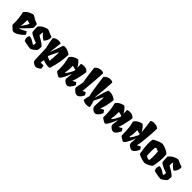

<svg xmlns="http://www.w3.org/2000/svg" viewBox="360 -2462 4350 4350"><g transform="rotate(45 2535.0 -287.0)"><path d="M230.5 -138.7Q245.1 -141.6 266.8 -151.9Q288.6 -162.1 327.6 -182.1Q357.9 -198.2 389.6 -213.9L431.2 -146Q409.7 -117.2 366 -80.3Q322.3 -43.5 272.2 -16.8Q222.2 9.8 181.6 9.8Q168.9 9.8 156.7 3.2Q144.5 -3.4 129.9 -18.6Q117.2 -31.2 110.8 -36.6Q100.6 -45.9 91.6 -53Q82.5 -60.1 80.1 -62Q64.9 -75.7 59.3 -87.2Q53.7 -98.6 53.7 -111.8Q53.7 -120.6 55.2 -131.3Q57.1 -149.9 57.1 -165Q57.1 -233.4 47.6 -311.5Q38.1 -389.6 27.8 -423.8Q22 -443.8 22 -450.2Q22 -469.7 51 -497.1Q80.1 -524.4 107.4 -541.5Q134.3 -558.1 171.4 -573Q208.5 -587.9 232.9 -587.9Q250 -586.9 271 -573.2Q317.9 -541.5 344.5 -528.6Q371.1 -515.6 409.7 -502L423.3 -497.1Q429.2 -494.6 431.6 -492.2Q434.1 -489.7 436.3 -483.2Q438.5 -476.6 440.9 -461.9Q443.8 -444.3 443.8 -424.3Q443.8 -385.3 433.6 -366.2Q429.2 -358.4 391.6 -316.7Q354 -274.9 305.2 -224.9Q256.3 -174.8 216.3 -138.7ZM219.2 -405.8Q219.2 -378.9 215.8 -308.6Q212.4 -238.3 208 -205.1L207.5 -203.6L221.2 -223.1Q253.4 -270 276.1 -305.9Q298.8 -341.8 314 -377.9Q287.6 -383.8 219.2 -405.8Z M656.7 -355Q707.5 -328.1 778.3 -281.5Q849.1 -234.9 874 -203.6Q874.5 -197.8 874.5 -186Q874.5 -158.7 870.4 -131.3Q866.2 -104 858.4 -82Q826.7 -51.3 794.9 -28.3Q763.2 -5.4 726.6 9.8Q685.5 8.3 646.2 1.2Q606.9 -5.9 556.6 -17.1Q526.4 -24.4 510.7 -26.9Q487.3 -69.3 487.3 -107.4Q487.3 -128.4 492.9 -144Q498.5 -159.7 504.4 -169.4Q510.3 -179.2 511.7 -182.6Q558.1 -181.2 601.3 -159.4Q644.5 -137.7 695.8 -100.1L719.7 -111.8Q723.1 -130.4 723.1 -157.7Q723.1 -170.4 722.7 -175.8Q700.7 -182.1 668.9 -193.8Q612.3 -214.8 562.7 -240.7Q513.2 -266.6 495.1 -290Q488.8 -314.5 486.6 -364Q484.4 -413.6 484.4 -451.7Q484.4 -464.8 500.2 -482.9Q516.1 -501 536.6 -517.3Q557.1 -533.7 571.3 -542Q599.1 -558.6 636.2 -573.2Q673.3 -587.9 698.7 -587.9Q711.9 -587.9 728 -581.3Q744.1 -574.7 767.6 -562.5Q791.5 -550.3 797.9 -547.9L876.5 -521.5Q881.3 -504.9 881.3 -485.8Q881.3 -448.7 862.3 -409.4Q843.3 -370.1 808.6 -334Q778.8 -346.2 739 -380.9Q699.2 -415.5 673.8 -450.2L661.1 -445.8Z M1205.1 64.5 1223.6 144Q1212.4 161.1 1190.9 177.2Q1169.4 193.4 1144.5 203.6Q1119.6 213.9 1098.6 213.9Q1081.1 213.9 1061 205.3Q1041 196.8 1022.9 184.1Q1007.8 173.3 999.5 165.5Q991.2 157.7 985.8 144.8Q980.5 131.8 979.5 110.8L966.8 -250Q949.7 -318.4 933.1 -404.3Q916.5 -490.2 915.5 -513.2V-518.1Q932.1 -545.9 973.4 -562Q1014.6 -578.1 1057.1 -578.1Q1106.4 -578.1 1128.4 -558.1L1092.8 -255.9L1094.2 -255.4L1207 -568.8Q1210.9 -569.8 1219.2 -572.3Q1227.5 -574.7 1237.5 -576.4Q1247.6 -578.1 1260.3 -578.1Q1280.8 -578.1 1310.8 -570.3Q1340.8 -562.5 1374 -546.4Q1407.2 -530.3 1434.6 -506.8Q1432.1 -389.2 1411.1 -268.1Q1390.1 -147 1344.2 2.4Q1318.8 9.8 1296.4 9.8Q1249 9.8 1201.7 -2.4Q1154.3 -14.6 1127.9 -28.8Q1122.6 15.1 1111.3 64.5ZM1123.5 -156.2Q1142.6 -140.1 1176.3 -126.5Q1210 -112.8 1229 -111.8Q1234.4 -163.6 1238.8 -245.8Q1243.2 -328.1 1244.1 -379.4L1231 -383.3Q1204.1 -328.6 1169.4 -255.6Q1134.8 -182.6 1123.5 -156.2Z M2038.6 -135.7Q2010.3 -70.8 1974.4 -30.3Q1938.5 10.3 1898.4 10.3Q1876 10.3 1850.1 -3.4Q1824.2 -17.1 1804.2 -38.6Q1802.2 -40.5 1794.9 -48.3Q1787.6 -56.2 1783.4 -67.4Q1779.3 -78.6 1779.3 -93.8Q1779.3 -102.5 1779.8 -107.4Q1786.6 -175.3 1796.4 -238.8L1789.1 -242.2Q1712.4 -45.9 1662.1 -2Q1647 9.8 1632.8 9.8Q1621.1 9.8 1609.4 3.7Q1597.7 -2.4 1580.6 -14.6Q1574.2 -19 1558.6 -27.8Q1537.1 -40 1526.6 -49.3Q1516.1 -58.6 1515.6 -71.3Q1515.6 -85 1516.1 -95.7Q1517.1 -127 1517.1 -146.5Q1517.1 -210.4 1507.1 -295.7Q1497.1 -380.9 1480 -436.5Q1474.1 -456.5 1474.1 -463.4Q1474.1 -469.2 1476.8 -475.1Q1479.5 -481 1486.3 -490.2Q1513.2 -524.9 1549.3 -546.1Q1585.4 -567.4 1615.2 -576.2Q1645 -585 1663.1 -587.4Q1698.7 -563 1727.5 -526.1Q1756.3 -489.3 1783.2 -442.9Q1782.7 -472.7 1780.3 -530.3L1779.3 -563Q1787.6 -568.4 1811 -572.5Q1834.5 -576.7 1861.3 -576.7Q1905.8 -576.7 1938.2 -562.5Q1970.7 -548.3 1996.6 -517.6Q1998.5 -501 1986.8 -431.4Q1975.1 -361.8 1955.1 -282.2Q1935.1 -202.6 1912.6 -149.9L1997.1 -194.8ZM1782.7 -338.4Q1783.7 -350.1 1783.7 -351.6V-377.4Q1756.3 -383.8 1720.7 -391.1L1679.2 -399.9L1679.7 -347.7V-331.5Q1679.7 -257.3 1662.6 -171.9L1677.2 -165Q1700.7 -188.5 1732.2 -243.2Q1763.7 -297.9 1782.7 -338.4Z M2075.7 -104.5Q2075.7 -108.9 2077.6 -121.6L2111.3 -295.9Q2097.7 -366.7 2084.7 -461.7Q2071.8 -556.6 2063.5 -632.6Q2055.2 -708.5 2056.6 -715.8Q2080.6 -746.1 2124.8 -766.8Q2168.9 -787.6 2212.4 -787.6Q2257.3 -787.6 2285.2 -764.6Q2281.2 -650.4 2270.8 -514.2Q2260.3 -377.9 2238.3 -153.3L2308.1 -186L2347.2 -124Q2337.4 -93.8 2316.4 -62.7Q2295.4 -31.7 2267.6 -11Q2239.7 9.8 2210.9 9.8Q2180.7 9.8 2148.4 -13.2Q2116.2 -36.1 2089.8 -67.4Q2083 -75.2 2079.3 -83.7Q2075.7 -92.3 2075.7 -104.5Z M2670.9 -381.3Q2639.6 -313.5 2618.2 -268.6Q2596.7 -223.6 2571.8 -175.8Q2588.4 -127 2598.1 -91.1Q2607.9 -55.2 2612.8 -11.7Q2583.5 9.8 2528.8 9.8Q2490.2 9.8 2453.4 -1.2Q2416.5 -12.2 2398.9 -32.2Q2408.2 -88.4 2415.3 -118.4Q2422.4 -148.4 2433.1 -179.7L2433.6 -180.7Q2420.9 -206.5 2401.1 -322Q2381.3 -437.5 2365.2 -562Q2349.1 -686.5 2349.1 -711.9L2349.6 -715.8Q2372.6 -745.6 2415.8 -766.8Q2459 -788.1 2502 -788.1Q2548.3 -788.1 2579.1 -764.6Q2577.6 -684.1 2571 -601.6Q2564.5 -519 2551.8 -390.1Q2549.3 -366.7 2545.9 -332.3Q2542.5 -297.9 2538.6 -252.9L2544.9 -251.5L2546.9 -251Q2557.1 -283.2 2577.6 -358.4Q2599.1 -435.5 2612.8 -479.5Q2626.5 -523.4 2645.5 -568.8Q2680.2 -577.1 2709 -577.1Q2741.7 -577.1 2789.1 -560.1Q2836.4 -543 2881.3 -506.8Q2881.3 -465.3 2870.8 -402.1Q2860.4 -338.9 2842 -271.7Q2823.7 -204.6 2802.2 -151.9L2885.3 -195.3L2928.7 -136.2Q2917.5 -103 2896 -69.1Q2874.5 -35.2 2847.7 -12.7Q2820.8 9.8 2794.4 9.8Q2772 9.8 2745.8 -2.9Q2719.7 -15.6 2701.7 -35.2Q2684.6 -53.2 2677.7 -69.8Q2670.9 -86.4 2671.9 -107.9L2684.1 -377Z M3515.6 -135.7Q3487.3 -70.8 3451.4 -30.3Q3415.5 10.3 3375.5 10.3Q3353 10.3 3327.1 -3.4Q3301.3 -17.1 3281.2 -38.6Q3279.3 -40.5 3272 -48.3Q3264.6 -56.2 3260.5 -67.4Q3256.3 -78.6 3256.3 -93.8Q3256.3 -102.5 3256.8 -107.4Q3263.7 -175.3 3273.4 -238.8L3266.1 -242.2Q3189.5 -45.9 3139.2 -2Q3124 9.8 3109.9 9.8Q3098.1 9.8 3086.4 3.7Q3074.7 -2.4 3057.6 -14.6Q3051.3 -19 3035.6 -27.8Q3014.2 -40 3003.7 -49.3Q2993.2 -58.6 2992.7 -71.3Q2992.7 -85 2993.2 -95.7Q2994.1 -127 2994.1 -146.5Q2994.1 -210.4 2984.1 -295.7Q2974.1 -380.9 2957 -436.5Q2951.2 -456.5 2951.2 -463.4Q2951.2 -469.2 2953.9 -475.1Q2956.5 -481 2963.4 -490.2Q2990.2 -524.9 3026.4 -546.1Q3062.5 -567.4 3092.3 -576.2Q3122.1 -585 3140.1 -587.4Q3175.8 -563 3204.6 -526.1Q3233.4 -489.3 3260.3 -442.9Q3259.8 -472.7 3257.3 -530.3L3256.3 -563Q3264.6 -568.4 3288.1 -572.5Q3311.5 -576.7 3338.4 -576.7Q3382.8 -576.7 3415.3 -562.5Q3447.8 -548.3 3473.6 -517.6Q3475.6 -501 3463.9 -431.4Q3452.1 -361.8 3432.1 -282.2Q3412.1 -202.6 3389.6 -149.9L3474.1 -194.8ZM3259.8 -338.4Q3260.7 -350.1 3260.7 -351.6V-377.4Q3233.4 -383.8 3197.8 -391.1L3156.2 -399.9L3156.7 -347.7V-331.5Q3156.7 -257.3 3139.6 -171.9L3154.3 -165Q3177.7 -188.5 3209.2 -243.2Q3240.7 -297.9 3259.8 -338.4Z M4104.5 -136.2Q4077.1 -71.3 4042 -30.8Q4006.8 9.8 3966.8 9.8Q3944.3 9.8 3918.2 -3.9Q3892.1 -17.6 3871.6 -39.1Q3870.1 -40.5 3862.3 -48.6Q3854.5 -56.6 3850.1 -68.4Q3845.7 -80.1 3845.7 -95.7Q3845.7 -103.5 3846.2 -107.9Q3848.1 -129.9 3854 -222.7L3855.5 -241.7L3853 -242.7Q3826.2 -171.4 3791 -100.1Q3755.9 -28.8 3725.1 -2.4Q3710.9 9.8 3696.3 9.8Q3685.1 9.8 3673.6 3.7Q3662.1 -2.4 3644 -15.1Q3635.7 -21 3622.6 -28.3Q3601.6 -40 3590.6 -49.6Q3579.6 -59.1 3579.1 -71.8L3578.6 -112.3Q3577.6 -183.1 3575.4 -229.7Q3573.2 -276.4 3565.9 -330.8Q3558.6 -385.3 3543.5 -437Q3537.6 -457 3537.6 -463.9Q3537.6 -469.7 3540.3 -475.6Q3543 -481.4 3549.8 -490.7Q3576.2 -525.4 3612.3 -546.6Q3648.4 -567.9 3678.2 -576.7Q3708 -585.4 3726.1 -587.9Q3760.7 -564 3786.4 -530Q3812 -496.1 3843.8 -443.4L3846.2 -444.3Q3841.8 -500 3830.3 -588.1Q3818.8 -676.3 3816.9 -691.9Q3809.1 -751.5 3808.1 -761.2Q3816.9 -772 3845 -779.8Q3873 -787.6 3907.2 -787.6Q3944.3 -787.6 3978.5 -777.1Q4012.7 -766.6 4037.1 -744.1Q4037.6 -741.7 4037.6 -728Q4037.6 -677.2 4030 -560.1Q4022.5 -442.9 4009 -326.2Q3995.6 -209.5 3978 -150.4L4061.5 -195.3ZM3844.7 -338.9 3845.7 -350.6 3845.2 -377.9Q3826.2 -382.8 3782.7 -391.6L3742.2 -400.4L3743.2 -348.1Q3744.6 -267.6 3725.6 -172.4L3740.2 -165.5Q3763.7 -189 3795.2 -244.4Q3826.7 -299.8 3844.7 -338.9Z M4601.1 -370.6Q4601.1 -302.2 4589.1 -215.1Q4577.1 -127.9 4563.5 -78.1Q4555.2 -67.9 4531.2 -52.7Q4507.3 -37.6 4483.4 -25.4Q4451.2 -9.3 4427.7 -1Q4404.3 7.3 4380.9 9.8Q4347.7 6.8 4302.7 -4.9Q4257.8 -16.6 4219 -33Q4180.2 -49.3 4163.1 -66.4Q4147.9 -163.1 4139.9 -233.4Q4131.8 -303.7 4131.8 -370.1Q4131.8 -431.2 4140.6 -491.2Q4154.3 -508.3 4196.3 -529.5Q4238.3 -550.8 4285.6 -567.6Q4333 -584.5 4358.4 -587.9Q4398.9 -584 4445.8 -568.4Q4492.7 -552.7 4532.5 -529.8Q4572.3 -506.8 4593.3 -481.9Q4597.7 -460.4 4599.4 -436.8Q4601.1 -413.1 4601.1 -370.6ZM4303.7 -289.6Q4303.7 -211.4 4310.5 -142.6Q4350.6 -116.2 4391.6 -107.4L4418.5 -126Q4422.4 -166.5 4422.4 -234.4Q4422.4 -311 4414.1 -390.6L4338.9 -421.4L4309.6 -407.2Q4303.7 -348.6 4303.7 -289.6Z M4823.7 -355Q4874.5 -328.1 4945.3 -281.5Q5016.1 -234.9 5041 -203.6Q5041.5 -197.8 5041.5 -186Q5041.5 -158.7 5037.4 -131.3Q5033.2 -104 5025.4 -82Q4993.7 -51.3 4961.9 -28.3Q4930.2 -5.4 4893.6 9.8Q4852.5 8.3 4813.2 1.2Q4773.9 -5.9 4723.6 -17.1Q4693.4 -24.4 4677.7 -26.9Q4654.3 -69.3 4654.3 -107.4Q4654.3 -128.4 4659.9 -144Q4665.5 -159.7 4671.4 -169.4Q4677.2 -179.2 4678.7 -182.6Q4725.1 -181.2 4768.3 -159.4Q4811.5 -137.7 4862.8 -100.1L4886.7 -111.8Q4890.1 -130.4 4890.1 -157.7Q4890.1 -170.4 4889.6 -175.8Q4867.7 -182.1 4835.9 -193.8Q4779.3 -214.8 4729.7 -240.7Q4680.2 -266.6 4662.1 -290Q4655.8 -314.5 4653.6 -364Q4651.4 -413.6 4651.4 -451.7Q4651.4 -464.8 4667.2 -482.9Q4683.1 -501 4703.6 -517.3Q4724.1 -533.7 4738.3 -542Q4766.1 -558.6 4803.2 -573.2Q4840.3 -587.9 4865.7 -587.9Q4878.9 -587.9 4895 -581.3Q4911.1 -574.7 4934.6 -562.5Q4958.5 -550.3 4964.8 -547.9L5043.5 -521.5Q5048.3 -504.9 5048.3 -485.8Q5048.3 -448.7 5029.3 -409.4Q5010.3 -370.1 4975.6 -334Q4945.8 -346.2 4906 -380.9Q4866.2 -415.5 4840.8 -450.2L4828.1 -445.8Z"/></g></svg>

Font: Fruktur
Style: Regular
Weight: 400
Designer: Viktoriya Grabowska
Foundry: Viktoriya Grabowska
Version: Version 1.004; ttfautohint (v1.4.1)